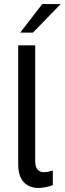

<svg xmlns="http://www.w3.org/2000/svg" viewBox="-20 -921 320 949"><path d="M70 -109V-697H154V-125Q154 -70 198 -70Q215.5 -70 241 -78V-6Q224 0.5 205.2 4.2Q186.5 8 171 8Q124 8 97 -21.2Q70 -50.5 70 -109ZM189 -901H280L143 -760H80Z"/></svg>

Font: HK Grotesk
Style: Regular
Weight: 400
Designer: Alfredo Marco Pradil
Foundry: Hanken Design Co.
Version: Version 3.001